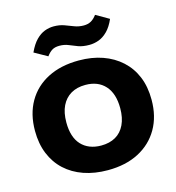

<svg xmlns="http://www.w3.org/2000/svg" viewBox="-111 -836 863 940"><g transform="rotate(-15 320.5 -365.5)"><path d="M321 10Q254 10 199.5 -9Q145 -28 106 -64Q67 -100 46 -151.5Q25 -203 25 -268Q25 -353 61 -415.5Q97 -478 163.5 -512Q230 -546 321 -546Q387 -546 441 -527Q495 -508 534.5 -472Q574 -436 595 -385Q616 -334 616 -268Q616 -184 580 -121.5Q544 -59 478 -24.5Q412 10 321 10ZM320 -115Q363 -115 393.5 -132.5Q424 -150 440.5 -184.5Q457 -219 457 -268Q457 -305 448 -333.5Q439 -362 421 -382Q403 -402 378 -412Q353 -422 321 -422Q278 -422 247.5 -404Q217 -386 200.5 -352Q184 -318 184 -268Q184 -231 193 -202.5Q202 -174 220 -154.5Q238 -135 263.5 -125Q289 -115 320 -115ZM392 -606Q359 -606 336 -614.5Q313 -623 293 -631.5Q273 -640 248 -640Q225 -640 210.5 -631Q196 -622 183 -604L117 -641Q135 -680 156 -701Q177 -722 199.5 -730.5Q222 -739 245 -739Q275 -739 298 -730.5Q321 -722 343 -713.5Q365 -705 390 -705Q411 -705 426.5 -713.5Q442 -722 456 -741L522 -703Q506 -666 484.5 -644.5Q463 -623 439.5 -614.5Q416 -606 392 -606Z"/></g></svg>

Font: Mona Sans SemiExpanded
Style: Bold
Weight: 700
Width: 6
Designer: Deni Anggara
Foundry: GitHub
Version: Version 2.000